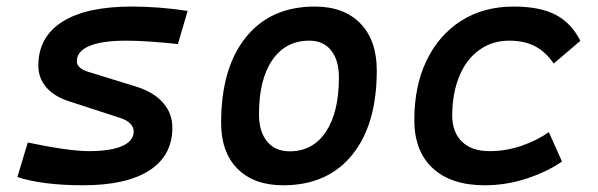

<svg xmlns="http://www.w3.org/2000/svg" viewBox="-20 -547 1798 577"><path d="M229.5 9.8Q168 9.8 116.9 3.2Q65.9 -3.4 32.2 -15.1L63.5 -118.7Q121.6 -106.4 169.2 -99.6Q216.8 -92.8 247.6 -92.8Q312.5 -92.8 347.2 -108.2Q381.8 -123.5 381.8 -152.3Q381.8 -165 371.6 -175.5Q361.3 -186 341.8 -192.4L185.5 -243.2Q141.6 -257.8 118.4 -285.4Q95.2 -313 95.2 -349.6Q95.2 -436 167.5 -481.7Q239.7 -527.3 376 -527.3Q417 -527.3 460.2 -523.9Q503.4 -520.5 543.9 -514.2L514.6 -414.6Q470.7 -419.4 430.2 -422.1Q389.6 -424.8 358.4 -424.8Q286.6 -424.8 248.8 -408.9Q210.9 -393.1 210.9 -362.8Q210.9 -352.5 219.5 -344.5Q228 -336.4 244.1 -331.5L389.6 -286.6Q442.4 -270 470.2 -238Q498 -206.1 498 -163.1Q498 -79.6 429 -34.9Q359.9 9.8 229.5 9.8Z M831.1 9.8Q743.2 9.8 693.8 -39.8Q644.5 -89.4 644.5 -177.7Q644.5 -342.8 719 -435.1Q793.5 -527.3 925.8 -527.3Q1013.7 -527.3 1063 -476.6Q1112.3 -425.8 1112.3 -335Q1112.3 -172.4 1038.1 -81.3Q963.9 9.8 831.1 9.8ZM850.6 -92.3Q920.4 -92.3 959.5 -151.1Q998.5 -210 998.5 -314Q998.5 -366.2 975.1 -395.5Q951.7 -424.8 909.7 -424.8Q838.4 -424.8 798.3 -366.5Q758.3 -308.1 758.3 -203.6Q758.3 -151.4 782.7 -121.8Q807.1 -92.3 850.6 -92.3Z M1451.2 -92.8Q1500 -92.8 1546.6 -108.6Q1593.3 -124.5 1629.4 -149.9L1668.9 -61.5Q1621.6 -29.3 1560.8 -9.8Q1500 9.8 1437 9.8Q1335.9 9.8 1280.5 -41.5Q1225.1 -92.8 1225.1 -186Q1225.1 -289.1 1262.2 -365.7Q1299.3 -442.4 1366.5 -484.9Q1433.6 -527.3 1523.9 -527.3Q1601.6 -527.3 1649.2 -502.9Q1696.8 -478.5 1724.1 -424.3L1644 -356Q1619.1 -392.1 1587.2 -408.4Q1555.2 -424.8 1510.3 -424.8Q1459 -424.8 1420.2 -396.7Q1381.3 -368.7 1360.4 -318.1Q1339.4 -267.6 1338.9 -199.7Q1339.4 -148.9 1368.7 -120.8Q1397.9 -92.8 1451.2 -92.8Z"/></svg>

Font: Cascadia Mono Medium
Style: Italic
Weight: 500
Italic angle: -10°
Monospace: yes
Designer: Aaron Bell
Foundry: Saja Typeworks
Version: Version 2407.024